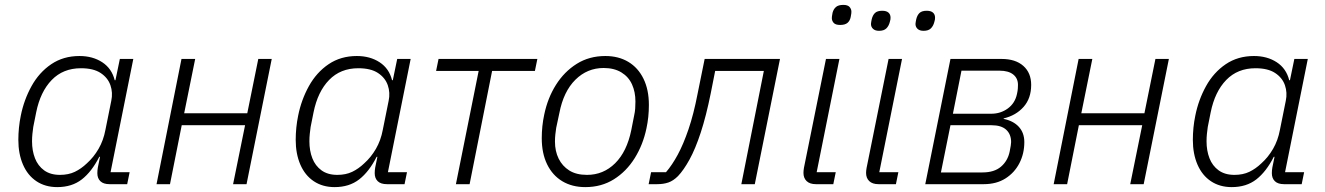

<svg xmlns="http://www.w3.org/2000/svg" viewBox="-20 -753 5419 785"><path d="M500 0H428Q403 0 390.5 -12Q378 -24 378 -45Q378 -51 378.5 -56.5Q379 -62 380 -68L389 -112H386Q355 -51 314.5 -19.5Q274 12 214 12Q165 12 129 -12Q93 -36 74 -80Q55 -124 55 -181Q55 -206 57.5 -231Q60 -256 65 -280Q78 -345 109 -401Q140 -457 189.5 -490.5Q239 -524 305 -524Q359 -524 398 -498.5Q437 -473 449 -425H452L470 -512H525L432 -49H510ZM225 -38Q260 -38 286 -50.5Q312 -63 335 -85Q363 -110 383 -144.5Q403 -179 411 -222L435 -341Q442 -374 431.5 -404.5Q421 -435 391.5 -454.5Q362 -474 311 -474Q238 -474 191.5 -426Q145 -378 128 -294L116 -234Q114 -220 112.5 -205.5Q111 -191 111 -175Q111 -137 123 -106Q135 -75 160.5 -56.5Q186 -38 225 -38Z M620 0 722 -512H778L733 -290H991L1036 -512H1091L988 0H933L982 -241H723L675 0Z M1634 0H1562Q1537 0 1524.5 -12Q1512 -24 1512 -45Q1512 -51 1512.5 -56.5Q1513 -62 1514 -68L1523 -112H1520Q1489 -51 1448.5 -19.5Q1408 12 1348 12Q1299 12 1263 -12Q1227 -36 1208 -80Q1189 -124 1189 -181Q1189 -206 1191.5 -231Q1194 -256 1199 -280Q1212 -345 1243 -401Q1274 -457 1323.5 -490.5Q1373 -524 1439 -524Q1493 -524 1532 -498.5Q1571 -473 1583 -425H1586L1604 -512H1659L1566 -49H1644ZM1359 -38Q1394 -38 1420 -50.5Q1446 -63 1469 -85Q1497 -110 1517 -144.5Q1537 -179 1545 -222L1569 -341Q1576 -374 1565.5 -404.5Q1555 -435 1525.5 -454.5Q1496 -474 1445 -474Q1372 -474 1325.5 -426Q1279 -378 1262 -294L1250 -234Q1248 -220 1246.5 -205.5Q1245 -191 1245 -175Q1245 -137 1257 -106Q1269 -75 1294.5 -56.5Q1320 -38 1359 -38Z M1844 0 1937 -463H1763L1773 -512H2177L2167 -463H1992L1900 0Z M2373 12Q2319 12 2279 -12Q2239 -36 2217 -81Q2195 -126 2195 -188Q2195 -213 2197.5 -237Q2200 -261 2205 -284Q2219 -352 2253 -406Q2287 -460 2338 -492Q2389 -524 2455 -524Q2509 -524 2549 -500Q2589 -476 2611 -431Q2633 -386 2633 -324Q2633 -299 2630.5 -275Q2628 -251 2623 -228Q2609 -161 2575 -106.5Q2541 -52 2490 -20Q2439 12 2373 12ZM2380 -38Q2447 -38 2495 -85.5Q2543 -133 2561 -221L2573 -282Q2576 -295 2577 -309Q2578 -323 2578 -338Q2578 -377 2564 -408Q2550 -439 2520.5 -457Q2491 -475 2448 -475Q2381 -475 2332.5 -427Q2284 -379 2267 -291L2254 -230Q2252 -217 2250.5 -203Q2249 -189 2249 -174Q2249 -135 2264 -104.5Q2279 -74 2307.5 -56Q2336 -38 2380 -38Z M2632 0 2642 -49H2703Q2728 -78 2751 -120.5Q2774 -163 2795 -224.5Q2816 -286 2832 -369L2861 -512H3169L3066 0H3011L3103 -463H2904L2886 -372Q2867 -278 2845 -211Q2823 -144 2799 -100.5Q2775 -57 2752 -33Q2733 -14 2713 -7Q2693 0 2667 0Z M3415 -651Q3396 -651 3388.5 -659.5Q3381 -668 3381 -679Q3381 -682 3381.5 -686.5Q3382 -691 3384 -701Q3388 -716 3398 -724.5Q3408 -733 3428 -733Q3446 -733 3453.5 -724.5Q3461 -716 3461 -705Q3461 -702 3460.5 -697.5Q3460 -693 3458 -683Q3455 -668 3445 -659.5Q3435 -651 3415 -651ZM3387 0H3316Q3291 0 3278 -12.5Q3265 -25 3265 -46Q3265 -51 3265.5 -56Q3266 -61 3267 -67L3357 -512H3412L3319 -49H3397Z M3643 0H3572Q3547 0 3534 -12.5Q3521 -25 3521 -46Q3521 -51 3521.5 -55.5Q3522 -60 3523 -66L3613 -512H3668L3575 -49H3653ZM3756 -627Q3740 -627 3731.5 -635Q3723 -643 3723 -655Q3723 -659 3724 -663.5Q3725 -668 3726 -674Q3730 -691 3739.5 -700Q3749 -709 3769 -709Q3786 -709 3794.5 -701.5Q3803 -694 3803 -681Q3803 -677 3802.5 -673Q3802 -669 3800 -663Q3796 -647 3786 -637Q3776 -627 3756 -627ZM3574 -627Q3558 -627 3549.5 -635Q3541 -643 3541 -655Q3541 -659 3542 -663.5Q3543 -668 3544 -674Q3548 -691 3557.5 -700Q3567 -709 3587 -709Q3604 -709 3612.5 -701.5Q3621 -694 3621 -681Q3621 -677 3620.5 -673Q3620 -669 3618 -663Q3614 -647 3604 -637Q3594 -627 3574 -627Z M3763 0 3866 -512H4075Q4132 -512 4164 -483.5Q4196 -455 4196 -406Q4196 -351 4165 -316Q4134 -281 4084 -269L4083 -267Q4123 -259 4145.5 -234.5Q4168 -210 4168 -172Q4168 -125 4148 -86Q4128 -47 4091 -23.5Q4054 0 4002 0ZM3827 -48H3997Q4045 -48 4072.5 -71.5Q4100 -95 4108 -133Q4111 -148 4112.5 -157.5Q4114 -167 4114 -172Q4114 -204 4094 -222.5Q4074 -241 4034 -241H3866ZM3876 -288H4033Q4071 -288 4100.5 -309.5Q4130 -331 4138 -369Q4141 -382 4141.5 -391.5Q4142 -401 4142 -406Q4142 -433 4122.5 -448.5Q4103 -464 4067 -464H3911Z M4288 0 4390 -512H4446L4401 -290H4659L4704 -512H4759L4656 0H4601L4650 -241H4391L4343 0Z M5302 0H5230Q5205 0 5192.5 -12Q5180 -24 5180 -45Q5180 -51 5180.5 -56.5Q5181 -62 5182 -68L5191 -112H5188Q5157 -51 5116.5 -19.5Q5076 12 5016 12Q4967 12 4931 -12Q4895 -36 4876 -80Q4857 -124 4857 -181Q4857 -206 4859.5 -231Q4862 -256 4867 -280Q4880 -345 4911 -401Q4942 -457 4991.5 -490.5Q5041 -524 5107 -524Q5161 -524 5200 -498.5Q5239 -473 5251 -425H5254L5272 -512H5327L5234 -49H5312ZM5027 -38Q5062 -38 5088 -50.5Q5114 -63 5137 -85Q5165 -110 5185 -144.5Q5205 -179 5213 -222L5237 -341Q5244 -374 5233.5 -404.5Q5223 -435 5193.5 -454.5Q5164 -474 5113 -474Q5040 -474 4993.5 -426Q4947 -378 4930 -294L4918 -234Q4916 -220 4914.5 -205.5Q4913 -191 4913 -175Q4913 -137 4925 -106Q4937 -75 4962.5 -56.5Q4988 -38 5027 -38Z"/></svg>

Font: IBM Plex Sans Light
Style: Italic
Weight: 300
Italic angle: -11.31°
Designer: Mike Abbink, Paul van der Laan, Pieter van Rosmalen
Foundry: Bold Monday
Version: Version 3.201